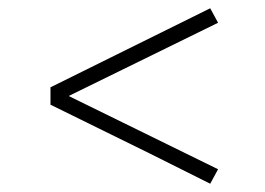

<svg xmlns="http://www.w3.org/2000/svg" viewBox="-20 -572 640 464"><path d="M488 -128 344 -200 102 -319V-361L488 -552L507 -517L146 -340L507 -163Z"/></svg>

Font: Iosevka Slab XLtEx
Style: Regular
Weight: 200
Width: 7
Monospace: yes
Designer: Belleve Invis
Foundry: Belleve Invis
Version: Version 11.1.0; ttfautohint (v1.8.3)